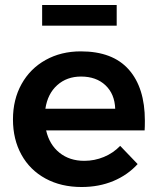

<svg xmlns="http://www.w3.org/2000/svg" viewBox="-20 -745 632 770"><path d="M561 -261Q561 -235 560 -222H165Q178 -165 218.5 -132.5Q259 -100 318 -100Q359 -100 396.5 -115.5Q434 -131 462 -160L532 -87Q492 -43 434.5 -19Q377 5 307 5Q225 5 162.5 -29Q100 -63 66 -124.5Q32 -186 32 -266Q32 -346 66.5 -408Q101 -470 163 -504.5Q225 -539 304 -539Q432 -539 496.5 -466Q561 -393 561 -261ZM442 -309Q440 -368 403 -403Q366 -438 305 -438Q248 -438 209.5 -403.5Q171 -369 162 -309ZM149 -725H448V-642H149Z"/></svg>

Font: Gontserrat Medium
Style: Regular
Weight: 500
Designer: Julieta Ulanovsky
Foundry: Julieta Ulanovsky
Version: Version 6.001